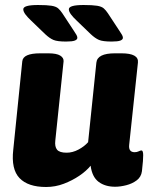

<svg xmlns="http://www.w3.org/2000/svg" viewBox="-20 -738 597 767"><path d="M164 9Q92 9 58 -26.5Q24 -62 33 -140L69 -493Q72 -525 141 -525H173Q206 -525 220.5 -516Q235 -507 234 -493L201 -177Q198 -152 208 -140Q218 -128 246 -128Q270 -128 293.5 -140.5Q317 -153 332 -170L365 -488Q369 -525 439 -525H465Q535 -525 531 -488L496 -159Q493 -130 518 -130Q527 -130 534 -133.5Q541 -137 545 -137Q552 -137 552 -118Q552 -110 551 -94.5Q550 -79 547 -54Q544 -31 526 -17.5Q508 -4 484 2Q460 8 440 8Q400 8 374 -11.5Q348 -31 342 -76Q325 -55 297 -36Q269 -17 235 -4Q201 9 164 9ZM426 -572Q391 -572 375.5 -578.5Q360 -585 342 -602L287 -655Q272 -669 263.5 -680.5Q255 -692 255 -701Q255 -718 314 -718Q350 -718 368 -715Q386 -712 394.5 -704.5Q403 -697 411 -685L457 -615Q464 -605 467.5 -598.5Q471 -592 471 -587Q471 -580 461 -576Q451 -572 426 -572ZM244 -572Q209 -572 193.5 -578.5Q178 -585 160 -602L105 -655Q90 -669 81.5 -680.5Q73 -692 73 -701Q73 -718 132 -718Q168 -718 186 -715Q204 -712 212.5 -704.5Q221 -697 229 -685L275 -615Q282 -605 285.5 -598.5Q289 -592 289 -587Q289 -580 279 -576Q269 -572 244 -572Z"/></svg>

Font: Asap ExtraBold
Style: Italic
Weight: 800
Italic angle: -6°
Designer: Pablo Cosgaya
Foundry: Omnibus-Type
Version: Version 3.001; ttfautohint (v1.8.4.7-5d5b)